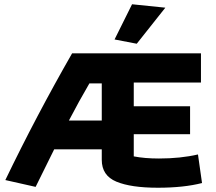

<svg xmlns="http://www.w3.org/2000/svg" viewBox="-20 -870 1012 900"><path d="M517 -685 599 -850 755 -834 621 -665ZM457 -121V-170H234L147 6L5 -26Q150 -327 318 -620H922V-483H607V-372H871V-241H607V-137Q658 -127 725 -127Q826 -127 908 -146L927 -12Q841 10 720 10Q594 10 525.5 -18.5Q457 -47 457 -121ZM457 -305V-479H399Q351 -397 303 -305Z"/></svg>

Font: Athiti
Style: Bold
Weight: 700
Designer: CadsonDemak Team
Foundry: CadsonDemak
Version: Version 1.033